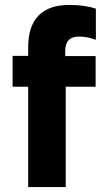

<svg xmlns="http://www.w3.org/2000/svg" viewBox="-20 -757 422 777"><path d="M94 -406V0H246V-406H367V-530H244V-551C244 -591 264 -609 299 -609C325 -609 346 -604 368 -596V-722C340 -731 308 -737 260 -737C206 -737 165 -723 137 -695C109 -667 94 -624 94 -565V-531H31V-406Z"/></svg>

Font: Mission
Style: Bold
Weight: 700
Version: Version 1.000;FEAKit 1.0